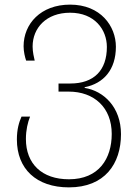

<svg xmlns="http://www.w3.org/2000/svg" viewBox="-20 -560 596 830"><path d="M278 250C433 250 503 148 503 20C503 -97 428 -167 346 -180V-183C428 -199 481 -259 481 -358C481 -447 415 -540 283 -540C156 -540 82 -457 82 -360C82 -337 88 -312 93 -298H130C127 -311 121 -335 121 -359C121 -439 180 -505 283 -505C389 -505 442 -432 442 -357C442 -256 386 -199 284 -199H233V-164H277C387 -164 463 -95 463 19C463 125 408 215 278 215C161 215 92 148 92 41C92 2 100 -31 110 -56H73C62 -31 53 -1 53 43C53 170 137 250 278 250Z"/></svg>

Font: Noto Sans Georgian ExtraLight
Style: Regular
Weight: 200
Designer: Monotype Design Team, Akaki Razmadze
Foundry: Google LLC
Version: Version 2.005